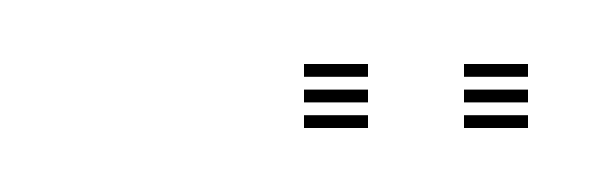

<svg xmlns="http://www.w3.org/2000/svg" viewBox="-20 -685 185 60"><path d="M125 -661V-665H145V-661ZM75 -645V-649H95V-645ZM75 -653V-657H95V-653ZM75 -661V-665H95V-661ZM125 -645V-649H145V-645ZM125 -653V-657H145V-653Z"/></svg>

Font: Big Shoulders Inline Display SC Thin
Style: Regular
Weight: 100
Designer: Patric King
Foundry: XO Type Co
Version: Version 2.002